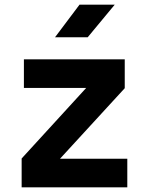

<svg xmlns="http://www.w3.org/2000/svg" viewBox="-20 -805 640 825"><path d="M73 0V-124L350.4 -427.2H82.7V-550H516V-426L237.7 -122.8H527V0ZM216.5 -645 321.7 -785H473L356.9 -645Z"/></svg>

Font: JetBrains Mono
Style: Regular
Weight: 400
Monospace: yes
Designer: Philipp Nurullin, Konstantin Bulenkov
Foundry: JetBrains
Version: Version 2.305